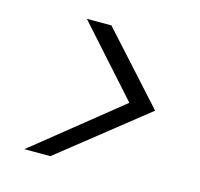

<svg xmlns="http://www.w3.org/2000/svg" viewBox="-76 -663 652 627"><g transform="rotate(15 250.0 -350.0)"><path d="M57 -118 349 -353 144 -582H227L437 -350L145 -118Z"/></g></svg>

Font: DM Sans 18pt Light
Style: Italic
Weight: 300
Italic angle: -10°
Designer: Colophon Foundry, Jonny Pinhorn
Foundry: Colophon Foundry
Version: Version 4.004;gftools[0.9.30]